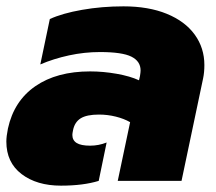

<svg xmlns="http://www.w3.org/2000/svg" viewBox="-20 -570 682 605"><path d="M0 -124Q0 -140 5 -165Q24 -252 91.5 -298.5Q159 -345 264 -345Q305 -345 347.5 -337.5Q390 -330 418 -317L421 -330Q423 -342 423 -348Q423 -377 394 -391.5Q365 -406 295 -406Q246 -406 197.5 -395.5Q149 -385 107 -367L137 -510Q176 -528 238.5 -539Q301 -550 369 -550Q448 -550 505.5 -526.5Q563 -503 593.5 -461Q624 -419 624 -365Q624 -342 620 -323L552 0H351L390 -185Q371 -196 345 -202.5Q319 -209 292 -209Q253 -209 234 -197Q215 -185 210 -159Q208 -149 208 -145Q208 -128 221.5 -119.5Q235 -111 264 -111Q291 -111 316 -121L291 0Q242 15 172 15Q96 15 48 -21.5Q0 -58 0 -124Z"/></svg>

Font: Prompt ExtraBold
Style: Italic
Weight: 800
Italic angle: -12°
Designer: Katatrad Team
Foundry: CadsonDemak
Version: Version 1.001